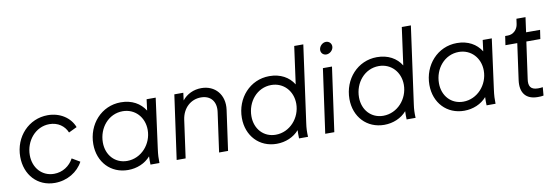

<svg xmlns="http://www.w3.org/2000/svg" viewBox="-56 -1164 4595 1582"><g transform="rotate(-10 2241.5 -372.5)"><path d="M301 12C405 12 495 -44 537 -124L471 -163C439 -103 379 -63 307 -63C208 -63 136 -141 136 -249C136 -367 221 -473 339 -473C410 -473 464 -434 487 -377L556 -410C525 -492 441 -548 338 -548C180 -548 56 -418 56 -249C56 -98 156 12 301 12Z M914 12C988 12 1057 -17 1102 -69C1101 -44 1101 -23 1102 0H1177C1176 -37 1177 -69 1184 -119L1240 -536H1164L1152 -443C1111 -508 1042 -548 949 -548C787 -548 667 -413 667 -247C667 -97 769 12 914 12ZM747 -247C747 -369 833 -473 952 -473C1054 -473 1129 -393 1129 -286C1129 -167 1037 -63 919 -63C818 -63 747 -141 747 -247Z M1321 0H1396L1440 -317C1454 -413 1523 -473 1607 -473C1687 -473 1734 -418 1722 -331L1676 0H1751L1798 -336C1815 -460 1738 -548 1623 -548C1559 -548 1501 -521 1463 -473L1471 -536H1396Z M2157 12C2231 12 2300 -17 2345 -69C2344 -47 2344 -25 2345 0H2420C2418 -42 2419 -72 2425 -113L2514 -757H2438L2395 -443C2355 -508 2285 -548 2192 -548C2030 -548 1910 -413 1910 -247C1910 -97 2012 12 2157 12ZM1990 -247C1990 -369 2076 -473 2195 -473C2297 -473 2372 -393 2372 -286C2372 -167 2280 -63 2162 -63C2061 -63 1990 -141 1990 -247Z M2564 0H2640L2715 -536H2639ZM2643 -693C2639 -665 2659 -642 2687 -642C2715 -642 2742 -665 2746 -693C2750 -721 2729 -745 2701 -745C2673 -745 2647 -721 2643 -693Z M3057 12C3131 12 3200 -17 3245 -69C3244 -47 3244 -25 3245 0H3320C3318 -42 3319 -72 3325 -113L3414 -757H3338L3295 -443C3255 -508 3185 -548 3092 -548C2930 -548 2810 -413 2810 -247C2810 -97 2912 12 3057 12ZM2890 -247C2890 -369 2976 -473 3095 -473C3197 -473 3272 -393 3272 -286C3272 -167 3180 -63 3062 -63C2961 -63 2890 -141 2890 -247Z M3726 12C3800 12 3869 -17 3914 -69C3913 -44 3913 -23 3914 0H3989C3988 -37 3989 -69 3996 -119L4052 -536H3976L3964 -443C3923 -508 3854 -548 3761 -548C3599 -548 3479 -413 3479 -247C3479 -97 3581 12 3726 12ZM3559 -247C3559 -369 3645 -473 3764 -473C3866 -473 3941 -393 3941 -286C3941 -167 3849 -63 3731 -63C3630 -63 3559 -141 3559 -247Z M4341 6C4351 6 4374 6 4390 2L4396 -67C4385 -65 4369 -64 4356 -64C4291 -64 4277 -100 4285 -154L4328 -461H4445L4456 -536H4339L4356 -660H4280L4274 -617C4268 -571 4232 -536 4187 -536H4164L4153 -461H4252L4210 -158C4196 -54 4243 6 4341 6Z"/></g></svg>

Font: Mluvka
Style: Italic
Weight: 400
Italic angle: -8°
Designer: Modified by Jiří Krblich, Original typeface by Gumpita Rahayu
Foundry: Gumpita Rahayu & Jiří Krblich
Version: Version 2.000;Glyphs 3.1.1 (3134)